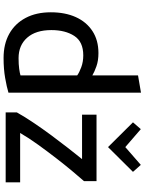

<svg xmlns="http://www.w3.org/2000/svg" viewBox="116 -932 828 1101"><g transform="rotate(90 530.5 -382.0)"><path d="M313 12Q233 12 174.5 -20.5Q116 -53 83.5 -114Q51 -175 51 -259Q51 -341 78.5 -402Q106 -463 158.5 -497.5Q211 -532 285 -532Q328 -532 360.5 -520.5Q393 -509 413 -497V-759L512 -776V-16Q479 -6 427.5 3Q376 12 313 12ZM314 -74Q350 -74 375 -77.5Q400 -81 413 -85V-410Q397 -422 366 -433.5Q335 -445 298 -445Q220 -445 186.5 -393.5Q153 -342 153 -262Q153 -173 196.5 -123.5Q240 -74 314 -74ZM625 0V-64Q649 -107 683.5 -158.5Q718 -210 756.5 -262Q795 -314 831 -360Q867 -406 893 -438H638V-521H1019V-449Q998 -425 963.5 -384Q929 -343 889.5 -292Q850 -241 811 -187Q772 -133 743 -83H1026V0ZM824 -587 682 -730 721 -775 824 -686 926 -775 966 -730Z"/></g></svg>

Font: Ubuntu Sans Medium
Style: Regular
Weight: 500
Designer: Dalton Maag Ltd
Foundry: Dalton Maag Ltd
Version: Version 1.006; ttfautohint (v1.8.4.7-5d5b)